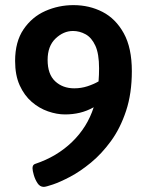

<svg xmlns="http://www.w3.org/2000/svg" viewBox="-20 -726 575 750"><path d="M151 4Q136 4 126.5 -10.5Q117 -25 112 -42.5Q107 -60 107 -69Q107 -83 118 -86Q202 -114 261.5 -171.5Q321 -229 346 -307Q319 -292 291.5 -285.5Q264 -279 234 -279Q202 -279 167.5 -291Q133 -303 104 -328Q75 -353 57 -392.5Q39 -432 39 -488Q39 -563 72 -611.5Q105 -660 157 -683Q209 -706 267 -706Q329 -706 380.5 -679.5Q432 -653 463.5 -596Q495 -539 495 -448Q495 -361 472.5 -293Q450 -225 413.5 -175Q377 -125 335 -90.5Q293 -56 254 -35.5Q215 -15 187 -5.5Q159 4 151 4ZM270 -381Q297 -381 321.5 -389Q346 -397 365 -408Q367 -434 367 -459Q367 -516 352.5 -547.5Q338 -579 314.5 -592Q291 -605 265 -605Q228 -605 197 -575.5Q166 -546 166 -492Q166 -436 195.5 -408.5Q225 -381 270 -381Z"/></svg>

Font: Asap SemiBold
Style: Regular
Weight: 600
Designer: Pablo Cosgaya
Foundry: Omnibus-Type
Version: Version 3.001; ttfautohint (v1.8.3)